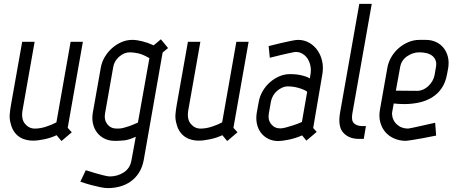

<svg xmlns="http://www.w3.org/2000/svg" viewBox="-20 -715 2355 987"><path d="M36 -76Q28 -102 30 -127Q32 -152 37 -179L94 -500H158L96 -149Q88 -103 108.5 -78.5Q129 -54 159 -54Q188 -54 219 -64.5Q250 -75 270 -86L343 -500H406L328 -58L349 -35L296 10L271 -20Q241 -6 207.5 1Q174 8 149 8Q131 8 113 3.5Q95 -1 80 -11Q65 -21 53.5 -37Q42 -53 36 -76Z M748 -416Q714 -436 689.5 -441Q665 -446 648 -446Q618 -446 592.5 -423.5Q567 -401 562 -370L520 -132Q514 -100 531.5 -77Q549 -54 580 -54Q588 -54 596 -54.5Q604 -55 616 -58Q628 -61 645.5 -67Q663 -73 689 -85ZM719 107Q712 145 694.5 172.5Q677 200 652.5 217.5Q628 235 597.5 243.5Q567 252 534 252Q518 252 494.5 247Q471 242 448 236Q422 229 393 219L421 160Q448 169 473 176Q494 182 514.5 187Q535 192 545 192Q584 192 616.5 171Q649 150 656 108L678 -12Q643 4 619.5 6.5Q596 9 579 9H569Q540 9 517 -2.5Q494 -14 479 -33.5Q464 -53 458 -79Q452 -105 457 -135L498 -366Q503 -396 518.5 -422Q534 -448 556 -467.5Q578 -487 604.5 -498.5Q631 -510 660 -510Q682 -510 710.5 -503Q739 -496 770 -482L807 -513L844 -468L816 -445Z M888 -76Q880 -102 882 -127Q884 -152 889 -179L946 -500H1010L948 -149Q940 -103 960.5 -78.5Q981 -54 1011 -54Q1040 -54 1071 -64.5Q1102 -75 1122 -86L1195 -500H1258L1180 -58L1201 -35L1148 10L1123 -20Q1093 -6 1059.5 1Q1026 8 1001 8Q983 8 965 3.5Q947 -1 932 -11Q917 -21 905.5 -37Q894 -53 888 -76Z M1559 -243Q1559 -244 1551.5 -248.5Q1544 -253 1530.5 -258Q1517 -263 1499 -267Q1481 -271 1460 -271Q1445 -271 1430.5 -264.5Q1416 -258 1404 -247.5Q1392 -237 1384 -223Q1376 -209 1373 -194L1362 -132Q1356 -100 1373.5 -77.5Q1391 -55 1421 -55Q1432 -55 1451 -60Q1470 -65 1488 -71Q1509 -78 1532 -88ZM1590 -57 1608 -37 1555 8 1533 -19Q1499 -4 1464 3Q1429 10 1411 10Q1382 10 1359 -1.5Q1336 -13 1321 -33Q1306 -53 1300.5 -79.5Q1295 -106 1300 -136L1310 -191Q1315 -220 1330 -246Q1345 -272 1367 -291.5Q1389 -311 1415.5 -322.5Q1442 -334 1471 -334Q1477 -334 1489.5 -333.5Q1502 -333 1516.5 -330.5Q1531 -328 1546 -323.5Q1561 -319 1573 -312L1576 -333Q1580 -354 1576 -375Q1572 -396 1562 -412Q1552 -428 1536 -438Q1520 -448 1501 -448Q1494 -448 1472 -443Q1450 -438 1427 -433Q1400 -426 1367 -418L1361 -478Q1396 -487 1426 -494Q1452 -500 1476.5 -505Q1501 -510 1512 -510Q1544 -510 1570 -495Q1596 -480 1613 -455Q1630 -430 1636.5 -398.5Q1643 -367 1637 -333Z M1827 -695H1891L1791 -130Q1785 -94 1800.5 -80.5Q1816 -67 1841 -67H1861L1850 -1H1825Q1774 -1 1745 -32.5Q1716 -64 1728 -135Z M2125 -248Q2140 -248 2155 -254.5Q2170 -261 2182 -272.5Q2194 -284 2202.5 -298.5Q2211 -313 2214 -329L2221 -370Q2225 -391 2219 -405.5Q2213 -420 2201 -429Q2189 -438 2172 -442Q2155 -446 2136 -446Q2102 -446 2072.5 -425.5Q2043 -405 2037 -370L2015 -249ZM1971 -365Q1976 -395 1991.5 -421.5Q2007 -448 2029.5 -467.5Q2052 -487 2079.5 -498.5Q2107 -510 2136 -510H2169Q2198 -510 2221.5 -499Q2245 -488 2260.5 -468.5Q2276 -449 2282.5 -422.5Q2289 -396 2284 -365L2278 -333Q2270 -290 2250 -261Q2230 -232 2200.5 -214Q2171 -196 2134.5 -188Q2098 -180 2059 -180Q2031 -180 2004 -183L1995 -133Q1996 -98 2019.5 -76Q2043 -54 2078 -54Q2080 -54 2102 -58.5Q2124 -63 2150 -69Q2180 -75 2217 -84L2222 -18Q2183 -10 2150 -4Q2122 1 2097 5Q2072 9 2067 9Q2034 9 2006.5 -3Q1979 -15 1961 -36Q1943 -57 1935 -86Q1927 -115 1933 -150Z"/></svg>

Font: Marvel
Style: Bold Italic
Weight: 700
Italic angle: -12°
Designer: Carolina Trebol
Foundry: Carolina Trebol
Version: Version 1.001